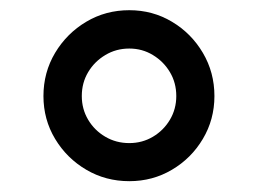

<svg xmlns="http://www.w3.org/2000/svg" viewBox="-20 -753 496 369"><path d="M228.5 -404.8Q183.1 -404.8 145.8 -426.8Q108.4 -448.7 85.9 -486.1Q63.5 -523.4 63.5 -568.4Q63.5 -613.8 85.9 -651.4Q108.4 -689 145.8 -711.2Q183.1 -733.4 228.5 -733.4Q273.4 -733.4 310.5 -711.2Q347.7 -689 369.9 -651.4Q392.1 -613.8 392.1 -568.4Q392.1 -523.4 369.9 -486.1Q347.7 -448.7 310.5 -426.8Q273.4 -404.8 228.5 -404.8ZM228.5 -478Q253.4 -478 273.9 -490.2Q294.4 -502.4 306.6 -522.9Q318.8 -543.5 318.8 -568.4Q318.8 -593.8 306.6 -614.3Q294.4 -634.8 273.9 -647.2Q253.4 -659.7 228.5 -659.7Q203.1 -659.7 182.4 -647.2Q161.6 -634.8 149.4 -614.3Q137.2 -593.8 137.2 -568.4Q137.2 -543.5 149.4 -522.9Q161.6 -502.4 182.4 -490.2Q203.1 -478 228.5 -478Z"/></svg>

Font: Inter Variable
Style: Regular
Weight: 400
Designer: Rasmus Andersson
Foundry: rsms
Version: Version 4.001;git-9221beed3